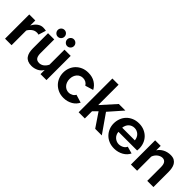

<svg xmlns="http://www.w3.org/2000/svg" viewBox="194 -1832 2937 2937"><g transform="rotate(45 1662.5 -364.0)"><path d="M377 -405Q358 -411 338 -411Q293 -411 256.5 -383Q220 -355 200 -317V0H59V-524H189V-414Q218 -471 260.5 -502.5Q303 -534 351 -534Q369 -534 387 -532Q405 -530 415 -527Z M826 0V-91Q812 -65 791.5 -46Q771 -27 746 -15Q721 -3 694 3.5Q667 10 638 10Q591 10 557.5 -4.5Q524 -19 503.5 -46.5Q483 -74 474 -111.5Q465 -149 465 -196V-524H599V-224Q599 -199 603.5 -176.5Q608 -154 618 -138Q628 -122 646 -113Q664 -104 690 -104Q708 -104 727.5 -110Q747 -116 764 -128.5Q781 -141 795.5 -159Q810 -177 821 -199V-524H955V0ZM535 -665Q535 -695 556.5 -716.5Q578 -738 609 -738Q639 -738 660 -716.5Q681 -695 681 -665Q681 -635 660 -613Q639 -591 608 -591Q578 -591 556.5 -613Q535 -635 535 -665ZM739 -665Q739 -695 760.5 -716.5Q782 -738 811 -738Q842 -738 863.5 -716.5Q885 -695 885 -665Q885 -635 863.5 -613Q842 -591 811 -591Q782 -591 760.5 -613Q739 -635 739 -665Z M1331 10Q1266 10 1215.5 -12.5Q1165 -35 1129 -72Q1093 -109 1073.5 -158.5Q1054 -208 1054 -263Q1054 -317 1073 -366.5Q1092 -416 1128 -453Q1164 -490 1214.5 -512Q1265 -534 1330 -534Q1416 -534 1476 -496.5Q1536 -459 1567 -399L1436 -359Q1419 -388 1391 -403.5Q1363 -419 1328 -419Q1300 -419 1275 -408Q1250 -397 1231.5 -376Q1213 -355 1202.5 -326.5Q1192 -298 1192 -263Q1192 -228 1202.5 -198.5Q1213 -169 1232 -148Q1251 -127 1275.5 -115.5Q1300 -104 1329 -104Q1347 -104 1364 -109Q1381 -114 1395.5 -122Q1410 -130 1421 -141.5Q1432 -153 1438 -166L1569 -126Q1555 -97 1532.5 -72Q1510 -47 1479 -29Q1448 -11 1411 -0.5Q1374 10 1331 10Z M2009 0 1856 -226 1785 -156V0H1651V-730H1785V-289L1996 -524H2138L1942 -301L2152 0Z M2427 10Q2362 10 2311 -11.5Q2260 -33 2224.5 -70Q2189 -107 2169.5 -155.5Q2150 -204 2150 -258Q2150 -314 2169 -364.5Q2188 -415 2224 -452.5Q2260 -490 2311.5 -512Q2363 -534 2427 -534Q2491 -534 2542 -511.5Q2593 -489 2628 -452Q2663 -415 2681.5 -366Q2700 -317 2700 -264Q2700 -251 2699 -239Q2698 -227 2697 -219H2293Q2295 -189 2307 -164.5Q2319 -140 2338 -123Q2357 -106 2381 -96.5Q2405 -87 2430 -87Q2450 -87 2470 -92.5Q2490 -98 2506.5 -107Q2523 -116 2536 -129.5Q2549 -143 2555 -159L2669 -127Q2655 -97 2631.5 -72Q2608 -47 2576.5 -29Q2545 -11 2507 -0.5Q2469 10 2427 10ZM2563 -304Q2560 -333 2548.5 -358Q2537 -383 2518.5 -400Q2500 -417 2476.5 -426.5Q2453 -436 2426 -436Q2398 -436 2374.5 -426.5Q2351 -417 2333 -400Q2315 -383 2303.5 -358Q2292 -333 2289 -304Z M3269 0H3135V-294Q3135 -358 3113 -386.5Q3091 -415 3052 -415Q3032 -415 3011 -407Q2990 -399 2971.5 -384.5Q2953 -370 2938.5 -350Q2924 -330 2916 -306V0H2782V-524H2902V-427Q2917 -452 2939 -471.5Q2961 -491 2987.5 -505Q3014 -519 3045.5 -526.5Q3077 -534 3111 -534Q3160 -534 3191 -515.5Q3222 -497 3239 -468Q3256 -439 3262.5 -402Q3269 -365 3269 -328Z"/></g></svg>

Font: Rising Sun
Style: Bold
Weight: 700
Designer: Matt McInerney, Pablo Impallari, Rodrigo Fuenzalida (Raleway font), Stephen Hutchings (Greek), Cristiano Sobral (main ch
Foundry: The Rising Sun Project Authors
Version: Version 4.327; ttfautohint (v1.8.4.7-5d5b-dirty)